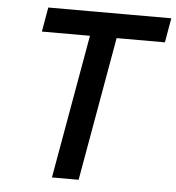

<svg xmlns="http://www.w3.org/2000/svg" viewBox="-51 -740 724 788"><g transform="rotate(5 311.5 -346.5)"><path d="M191.9 0 314.5 -693.4H424.3L301.8 0ZM98.6 -592.8 116.2 -693.4H623L605.5 -592.8Z"/></g></svg>

Font: Cascadia Mono Medium
Style: Italic
Weight: 500
Italic angle: -10°
Monospace: yes
Designer: Aaron Bell
Foundry: Saja Typeworks
Version: Version 2407.024